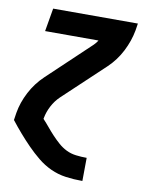

<svg xmlns="http://www.w3.org/2000/svg" viewBox="-83 -581 666 857"><g transform="rotate(10 250.0 -152.5)"><path d="M349 215Q311 215 274.5 210Q238 205 205.5 190Q173 175 145.5 152.5Q118 130 93.5 105Q69 80 46 53.5Q23 27 2 0L7 -33Q15 -81 39.5 -128Q64 -175 102 -211L286 -385Q294 -392 300.5 -399.5Q307 -407 312 -415H70L88 -520H472L467 -488Q458 -439 434 -392Q410 -345 372 -309L187 -135Q165 -114 151 -87Q137 -60 132 -33L131 -28Q146 -12 160 5Q174 22 189.5 38.5Q205 55 221.5 69.5Q238 84 258 94Q278 104 302 107Q326 110 350 110H351L350 215Z"/></g></svg>

Font: Iosevka Curly Extrabold
Style: Italic
Weight: 800
Italic angle: -9°
Monospace: yes
Designer: Belleve Invis
Foundry: Belleve Invis
Version: Version 22.1.2; ttfautohint (v1.8.4)